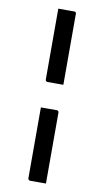

<svg xmlns="http://www.w3.org/2000/svg" viewBox="-100 -807 551 1013"><g transform="rotate(10 175.0 -300.0)"><path d="M127 -760Q148 -760 169 -760Q190 -760 212 -760Q214 -760 216.5 -759.5Q219 -759 220 -757Q222 -756 222.5 -753.5Q223 -751 223 -749V-369Q201 -369 180 -369Q159 -369 138 -369Q134 -369 130.5 -372Q127 -375 127 -380V-661Q127 -686 127 -710.5Q127 -735 127 -760ZM127 -231Q148 -231 169 -231Q190 -231 212 -231Q217 -231 220 -228Q223 -225 223 -220V160Q201 160 180 160Q159 160 138 160Q135 160 132.5 158.5Q130 157 128.5 154.5Q127 152 127 149Z"/></g></svg>

Font: Recursive
Style: Regular
Weight: 400
Version: Version 1.085